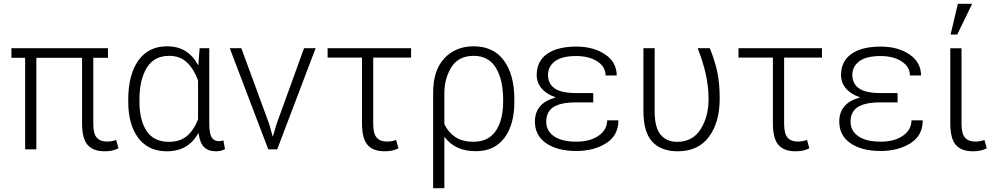

<svg xmlns="http://www.w3.org/2000/svg" viewBox="-20 -780 5195 1003"><path d="M543.9 -478H467.3V-133.8Q467.3 -81.1 485.6 -60.8Q503.9 -40.5 538.1 -40.5Q551.3 -40.5 562.3 -42.5Q573.2 -44.4 586.9 -48.8L599.1 -5.4Q582 3.4 564.9 6.8Q547.9 10.3 527.3 10.3Q466.3 10.3 437.5 -23.2Q408.7 -56.6 408.7 -136.2V-478H169.9V0H111.3V-478H39.6V-528.3H543.9Z M1073.2 -528.3V-133.8Q1073.2 -82 1085.9 -62.3Q1098.6 -42.5 1122.6 -42.5Q1128.9 -42.5 1134.3 -43.5Q1139.6 -44.4 1147 -46.4L1155.3 -1Q1143.6 5.4 1132.3 7.8Q1121.1 10.3 1107.4 10.3Q1067.9 10.3 1045.9 -11.7Q1023.9 -33.7 1017.6 -83.5L1016.1 -84Q990.2 -38.1 949.7 -13.9Q909.2 10.3 851.6 10.3Q754.9 10.3 702.4 -59.3Q649.9 -128.9 649.9 -249.5V-259.8Q649.9 -388.7 702.4 -463.4Q754.9 -538.1 852.5 -538.1Q909.2 -538.1 949.2 -512.9Q989.3 -487.8 1014.6 -440.4H1016.1L1022.9 -528.3ZM708.5 -249.5Q708.5 -151.9 746.1 -95.5Q783.7 -39.1 862.3 -39.1Q920.4 -39.1 956.8 -69.8Q993.2 -100.6 1014.6 -156.7V-359.9Q993.7 -418 957.3 -453.1Q920.9 -488.3 863.3 -488.3Q784.7 -488.3 746.6 -425.5Q708.5 -362.8 708.5 -259.8Z M1386.2 -132.3 1404.3 -67.9H1405.8L1424.8 -132.3L1568.4 -528.3H1628.9L1428.2 0H1381.3L1180.2 -528.3H1240.7Z M2127.4 -479H1929.7V-133.8Q1929.7 -81.1 1948 -60.8Q1966.3 -40.5 2000.5 -40.5Q2013.7 -40.5 2024.7 -42.5Q2035.6 -44.4 2049.3 -48.8L2061.5 -5.4Q2044.4 3.4 2027.3 6.8Q2010.3 10.3 1989.7 10.3Q1928.7 10.3 1899.9 -23.2Q1871.1 -56.6 1871.1 -136.2V-479H1691.4V-528.3H2127.4Z M2667 -249.5Q2667 -128.4 2614.7 -59.3Q2562.5 9.8 2466.3 9.8Q2410.6 9.8 2370.1 -9Q2329.6 -27.8 2302.7 -64L2301.3 -63.5V203.1H2242.7V-292.5H2243.2L2242.7 -296.9Q2242.7 -413.1 2301.5 -475.6Q2360.4 -538.1 2454.6 -538.1Q2557.6 -538.1 2612.3 -463.9Q2667 -389.6 2667 -259.8ZM2608.4 -259.8Q2608.4 -362.8 2570.6 -425.5Q2532.7 -488.3 2454.6 -488.3Q2375.5 -488.3 2338.4 -429.4Q2301.3 -370.6 2301.3 -291V-131.3Q2322.3 -87.9 2359.1 -63.7Q2396 -39.6 2453.1 -39.6Q2531.2 -39.6 2569.8 -95.9Q2608.4 -152.3 2608.4 -249.5Z M2774.4 -145Q2774.4 -193.4 2801.3 -224.6Q2828.1 -255.9 2881.8 -270.5V-272Q2834.5 -288.1 2809.1 -318.4Q2783.7 -348.6 2783.7 -387.7Q2783.7 -460.4 2838.1 -498.5Q2892.6 -536.6 2990.7 -536.6Q3081.1 -536.6 3141.4 -495.6Q3201.7 -454.6 3201.7 -385.7H3143.6Q3143.6 -431.2 3100.1 -459.2Q3056.6 -487.3 2990.7 -487.3Q2915.5 -487.3 2879.2 -460Q2842.8 -432.6 2842.8 -388.7Q2842.8 -342.8 2877.4 -318.4Q2912.1 -293.9 2988.8 -293.9H3079.1V-245.1H2988.8Q2909.7 -245.1 2871.6 -220.9Q2833.5 -196.8 2833.5 -144Q2833.5 -96.2 2874.3 -68.1Q2915 -40 2990.7 -40Q3063.5 -40 3107.7 -71.5Q3151.9 -103 3151.9 -151.4H3210.4Q3210.4 -71.8 3146 -31.5Q3081.5 8.8 2990.7 8.8Q2892.6 8.8 2833.5 -31.5Q2774.4 -71.8 2774.4 -145Z M3399.9 -528.3V-197.8Q3399.9 -114.3 3430.9 -76.7Q3461.9 -39.1 3517.6 -39.1Q3598.1 -39.1 3639.9 -104.7Q3681.6 -170.4 3681.6 -263.7Q3680.7 -333.5 3665.8 -397.7Q3650.9 -461.9 3624.5 -528.3H3688Q3712.4 -468.8 3726.1 -408.4Q3739.7 -348.1 3739.7 -264.6Q3739.7 -141.6 3683.8 -65.7Q3627.9 10.3 3520 10.3Q3433.6 10.3 3387.5 -39.8Q3341.3 -89.8 3341.3 -198.7V-528.3Z M4273.9 -479H4076.2V-133.8Q4076.2 -81.1 4094.5 -60.8Q4112.8 -40.5 4147 -40.5Q4160.2 -40.5 4171.1 -42.5Q4182.1 -44.4 4195.8 -48.8L4208 -5.4Q4190.9 3.4 4173.8 6.8Q4156.7 10.3 4136.2 10.3Q4075.2 10.3 4046.4 -23.2Q4017.6 -56.6 4017.6 -136.2V-479H3837.9V-528.3H4273.9Z M4364.3 -145Q4364.3 -193.4 4391.1 -224.6Q4418 -255.9 4471.7 -270.5V-272Q4424.3 -288.1 4398.9 -318.4Q4373.5 -348.6 4373.5 -387.7Q4373.5 -460.4 4428 -498.5Q4482.4 -536.6 4580.6 -536.6Q4670.9 -536.6 4731.2 -495.6Q4791.5 -454.6 4791.5 -385.7H4733.4Q4733.4 -431.2 4689.9 -459.2Q4646.5 -487.3 4580.6 -487.3Q4505.4 -487.3 4469 -460Q4432.6 -432.6 4432.6 -388.7Q4432.6 -342.8 4467.3 -318.4Q4502 -293.9 4578.6 -293.9H4668.9V-245.1H4578.6Q4499.5 -245.1 4461.4 -220.9Q4423.3 -196.8 4423.3 -144Q4423.3 -96.2 4464.1 -68.1Q4504.9 -40 4580.6 -40Q4653.3 -40 4697.5 -71.5Q4741.7 -103 4741.7 -151.4H4800.3Q4800.3 -71.8 4735.8 -31.5Q4671.4 8.8 4580.6 8.8Q4482.4 8.8 4423.3 -31.5Q4364.3 -71.8 4364.3 -145Z M5002.9 -527.8V-133.8Q5002.9 -81.1 5021.2 -60.8Q5039.6 -40.5 5073.7 -40.5Q5086.9 -40.5 5097.9 -42.5Q5108.9 -44.4 5122.6 -48.8L5134.8 -5.4Q5117.7 3.4 5100.6 6.8Q5083.5 10.3 5063 10.3Q5002 10.3 4973.1 -23.2Q4944.3 -56.6 4944.3 -136.2V-527.8ZM4983.9 -760.3H5058.6L4980.5 -599.6H4945.8Z"/></svg>

Font: Franko
Style: Light
Weight: 300
Designer: Google
Version: Version 1.200310; 2013